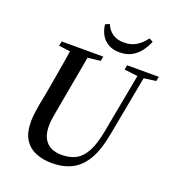

<svg xmlns="http://www.w3.org/2000/svg" viewBox="-153 -973 1008 1109"><g transform="rotate(20 351.0 -419.0)"><path d="M205 -622 99 -636 105 -664H360L355 -636L241 -622ZM291 16Q236 16 191.5 -2Q147 -20 121.5 -60.5Q96 -101 96 -170Q96 -193 99.5 -220.5Q103 -248 108 -277L123 -353Q133 -411 142 -462Q151 -513 159 -562.5Q167 -612 175 -664H284L214 -277Q209 -251 205.5 -226.5Q202 -202 202 -179Q202 -134 218 -104.5Q234 -75 262 -61.5Q290 -48 327 -48Q377 -48 413.5 -67Q450 -86 475.5 -133Q501 -180 516 -262L591 -664H629L553 -257Q535 -157 500 -97Q465 -37 412.5 -10.5Q360 16 291 16ZM593 -625 502 -636 507 -664H702L696 -636L611 -625ZM438 -719Q397 -719 368 -736.5Q339 -754 324 -782.5Q309 -811 306 -843L332 -854Q344 -822 372 -801.5Q400 -781 444 -781Q488 -781 520.5 -801.5Q553 -822 575 -854L599 -842Q587 -812 566.5 -783.5Q546 -755 514.5 -737Q483 -719 438 -719Z"/></g></svg>

Font: Source Serif 4 48pt SemiBold
Style: Italic
Weight: 600
Italic angle: -12°
Designer: Frank Grießhammer
Foundry: Adobe Systems Incorporated
Version: Version 4.004;hotconv 1.0.116;makeotfexe 2.5.65601